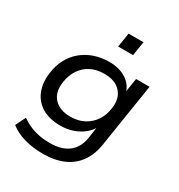

<svg xmlns="http://www.w3.org/2000/svg" viewBox="-206 -845 1093 1172"><g transform="rotate(30 340.5 -259.5)"><path d="M269 189Q198 189 137 171.5Q76 154 36 121L71 50Q99 70 130.5 83.5Q162 97 197.5 104Q233 111 272 111Q354 111 402.5 75Q451 39 463 -31L477 -127H484Q466 -91 434 -65.5Q402 -40 361.5 -26.5Q321 -13 276 -13Q199 -13 147.5 -43.5Q96 -74 73 -129.5Q50 -185 60 -258Q67 -313 90 -357.5Q113 -402 150.5 -434Q188 -466 237 -483Q286 -500 344 -500Q413 -500 461.5 -469Q510 -438 524 -384H518L535 -491H630L559 -40Q547 35 509.5 86Q472 137 411.5 163Q351 189 269 189ZM302 -91Q356 -91 397.5 -113Q439 -135 465 -174.5Q491 -214 497 -265Q507 -337 468 -379.5Q429 -422 352 -422Q298 -422 256.5 -400.5Q215 -379 190 -340Q165 -301 158 -250Q147 -177 186 -134Q225 -91 302 -91ZM341 -608 357 -708H462L446 -608Z"/></g></svg>

Font: Nunito Sans 10pt SemiExpanded Medium
Style: Italic
Weight: 500
Width: 6
Italic angle: -9°
Designer: Vernon Adams
Foundry: Vernon Adams
Version: Version 3.101;gftools[0.9.27]